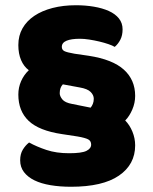

<svg xmlns="http://www.w3.org/2000/svg" viewBox="-20 -666 586 733"><path d="M496 -111Q496 -38 434 4.5Q372 47 251 47Q209 47 173 41Q137 35 111.5 22.5Q86 10 71.5 -9Q57 -28 57 -54Q57 -78 67 -94.5Q77 -111 91 -122Q120 -106 157.5 -93.5Q195 -81 244 -81Q292 -81 310 -90Q328 -99 328 -114Q328 -128 316.5 -134Q305 -140 276 -145L217 -154Q129 -167 89.5 -204.5Q50 -242 50 -305Q50 -332 60.5 -356Q71 -380 90 -398Q71 -412 60.5 -436.5Q50 -461 50 -494Q50 -530 66 -558Q82 -586 111 -605.5Q140 -625 180.5 -635.5Q221 -646 270 -646Q306 -646 338.5 -640.5Q371 -635 395.5 -624Q420 -613 434 -595.5Q448 -578 448 -554Q448 -531 439.5 -514.5Q431 -498 418 -487Q410 -492 394 -497.5Q378 -503 359 -507.5Q340 -512 320.5 -515Q301 -518 285 -518Q252 -518 234 -510.5Q216 -503 216 -487Q216 -476 225.5 -471Q235 -466 264 -461L319 -453Q410 -439 453 -400Q496 -361 496 -300Q496 -273 485 -247.5Q474 -222 458 -206Q475 -189 485.5 -163.5Q496 -138 496 -111ZM208 -310Q208 -299 218 -286.5Q228 -274 256 -269L326 -255Q331 -261 334.5 -269.5Q338 -278 338 -289Q338 -303 326 -315Q314 -327 285 -332L220 -344Q208 -332 208 -310Z"/></svg>

Font: Baloo Chettan
Style: Regular
Weight: 400
Designer: Maithili Shingre and Ek Type
Foundry: Ek Type
Version: Version 1.443;PS 1.000;hotconv 16.6.51;makeotf.lib2.5.65220;